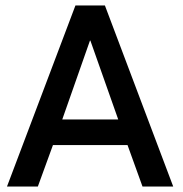

<svg xmlns="http://www.w3.org/2000/svg" viewBox="-20 -680 666 700"><path d="M255 -660H362.5L611.5 0H499.5L445 -151H173L118 0H5.5ZM207 -244.5H411L309.5 -532H308Z"/></svg>

Font: League Spartan Medium
Style: Regular
Weight: 500
Foundry: The League of Moveable Type
Version: Version 2.002